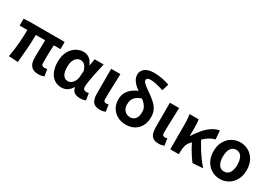

<svg xmlns="http://www.w3.org/2000/svg" viewBox="22 -1737 3769 2676"><g transform="rotate(30 1906.5 -399.5)"><path d="M580.2 13.8Q523.4 13.8 489.4 -8.2Q455.4 -30.2 440.5 -69.9Q425.7 -109.6 425.7 -163.7Q425.7 -179 426.3 -209.8Q426.9 -240.7 427.9 -280.8Q428.9 -321 429.9 -363.4Q430.9 -405.9 431.1 -443.6H281.8Q281.8 -338.4 272.8 -221.1Q263.7 -103.9 252.7 8.2L105 0Q125.9 -114.4 135.5 -229.8Q145.1 -345.3 145.1 -443.6H21.2V-553.2L104.1 -559.8H678.5V-443.6H571.4Q568.4 -403.9 566.9 -359.3Q565.4 -314.7 564.8 -273.5Q564.2 -232.3 564.1 -201.5Q564 -170.6 564 -157.7Q564 -128.1 576.9 -117Q589.8 -105.8 615 -105.8Q628.3 -105.8 656.9 -111L674.8 -2.2Q659.7 4.1 635.1 8.9Q610.5 13.8 580.2 13.8Z M953.9 13.8Q887.6 13.8 837.7 -20.3Q787.9 -54.4 760 -119.5Q732.2 -184.6 732.2 -275.5Q732.2 -369.3 766.9 -435.9Q801.6 -502.4 858 -538Q914.4 -573.5 979.1 -573.5Q1012 -573.5 1041.6 -561.4Q1071.3 -549.3 1096.2 -522.7Q1121.1 -496.1 1138 -452.4H1142.3L1161.5 -559.8H1306.5Q1295.5 -509.8 1282.9 -453.7Q1270.4 -397.7 1259.3 -342.8Q1248.2 -287.8 1241.1 -240.2Q1233.9 -192.5 1233.9 -159.3Q1233.9 -130.2 1249.4 -118Q1264.9 -105.8 1288.5 -105.8Q1296.9 -105.8 1306.6 -107.5Q1316.3 -109.2 1325.7 -113L1343.8 -4.2Q1329.6 2.9 1307.1 8.3Q1284.5 13.8 1253.5 13.8Q1197.1 13.8 1163.2 -9Q1129.4 -31.8 1118.5 -84.8H1114Q1055.6 13.8 953.9 13.8ZM988.1 -107.4Q1016.5 -107.4 1041.6 -125.5Q1066.7 -143.6 1083.9 -174.4Q1101.2 -205.2 1103.6 -242.3L1111 -341.3Q1101.9 -371.4 1090 -392.9Q1078 -414.3 1064.1 -427.7Q1050.1 -441.2 1033.9 -447.2Q1017.6 -453.2 1000 -453.2Q970.5 -453.2 943.3 -434.5Q916.2 -415.8 899.4 -377Q882.5 -338.2 882.5 -277.1Q882.5 -191 911 -149.2Q939.4 -107.4 988.1 -107.4Z M1572.5 13.8Q1516.8 13.8 1485.4 -7.5Q1454 -28.7 1440.6 -67.7Q1427.3 -106.6 1427.3 -158.8V-559.8H1575.6Q1574 -491.7 1571.1 -417.3Q1568.1 -342.9 1566.5 -274Q1564.8 -205.1 1564.8 -152.6Q1564.8 -126.6 1576.1 -116.2Q1587.5 -105.8 1609.8 -105.8Q1617 -105.8 1626.3 -107.3Q1635.5 -108.8 1643.9 -112.6L1661.9 -3.8Q1645.5 3.3 1625.4 8.5Q1605.2 13.8 1572.5 13.8Z M1984.8 13.8Q1916 13.8 1857 -17Q1798 -47.7 1762.1 -105.1Q1726.3 -162.5 1726.3 -242.7Q1726.3 -311.6 1757.6 -362.3Q1788.9 -413 1839.9 -446.4Q1890.8 -479.8 1948.5 -496.9L2015.6 -417Q1946.9 -401.8 1906.6 -358.6Q1866.2 -315.4 1866.2 -244.9Q1866.2 -200.9 1883.1 -169.5Q1900 -138.1 1928.1 -121.9Q1956.3 -105.8 1988.7 -105.8Q2024.4 -105.8 2050 -122.3Q2075.6 -138.8 2089.5 -171.4Q2103.4 -203.9 2103.4 -252.2Q2103.4 -298.1 2083.6 -332.8Q2063.9 -367.4 2030.9 -395.7Q1997.9 -423.9 1958.2 -450.2Q1917.5 -478.2 1876.5 -510.4Q1835.6 -542.7 1808.7 -583.6Q1781.8 -624.6 1781.8 -677.5Q1781.8 -732.4 1830.2 -772Q1878.7 -811.7 1981.7 -811.7Q2039.8 -811.7 2103 -799.8Q2166.2 -788 2226.9 -766.9L2193.8 -657Q2131.9 -679 2077.8 -690.7Q2023.7 -702.5 1981.3 -702.5Q1948.1 -702.5 1933.5 -691.4Q1918.9 -680.4 1918.9 -664.7Q1918.9 -641.9 1941.4 -619.8Q1963.9 -597.8 2000.2 -572.7Q2036.5 -547.6 2079.2 -516.1Q2128.7 -480.2 2166.5 -443.1Q2204.4 -406 2225.5 -360.3Q2246.5 -314.6 2246.5 -252Q2246.5 -173.1 2215.2 -113.1Q2183.8 -53.1 2125.6 -19.7Q2067.3 13.8 1984.8 13.8Z M2517.5 13.8Q2461.8 13.8 2430.4 -7.5Q2399 -28.7 2385.6 -67.7Q2372.3 -106.6 2372.3 -158.8V-559.8H2520.6Q2519 -491.7 2516.1 -417.3Q2513.1 -342.9 2511.5 -274Q2509.8 -205.1 2509.8 -152.6Q2509.8 -126.6 2521.1 -116.2Q2532.5 -105.8 2554.8 -105.8Q2562 -105.8 2571.3 -107.3Q2580.5 -108.8 2588.9 -112.6L2606.9 -3.8Q2590.5 3.3 2570.4 8.5Q2550.2 13.8 2517.5 13.8Z M2701.3 0V-392.9Q2701.3 -426.4 2698.7 -471.8Q2696.1 -517.1 2688.4 -559.8H2833.6Q2840.1 -534 2842.1 -498.1Q2844.1 -462.3 2844.1 -423V-300.2H2848.9Q2891.3 -368.2 2940.8 -426.2Q2990.3 -484.3 3047.9 -523.8Q3105.4 -563.3 3169.1 -573.5L3180.1 -436.1Q3135.1 -425.2 3092.5 -399.2Q3049.8 -373.3 3002 -327.9Q2954.2 -282.5 2892.7 -212.2Q2863.4 -180 2851.3 -136.7Q2839.2 -93.4 2838.8 -32.6V0ZM3065.7 11.7Q3041.4 -19 3014.7 -59.1Q2987.9 -99.3 2960.3 -147.1Q2932.7 -194.9 2906.4 -248.3L3001.1 -342.4Q3029.4 -287.2 3067.5 -224.3Q3105.5 -161.4 3148.2 -102.8Q3190.8 -44.1 3230.6 0Z M3503.2 13.8Q3432.7 13.8 3371.8 -21Q3310.8 -55.7 3273.5 -121.5Q3236.2 -187.3 3236.2 -279.9Q3236.2 -373.1 3273.5 -438.6Q3310.8 -504.1 3371.8 -538.8Q3432.7 -573.5 3503.2 -573.5Q3574.4 -573.5 3634.9 -538.8Q3695.4 -504.1 3732.7 -438.6Q3770 -373.1 3770 -279.9Q3770 -187.3 3732.7 -121.5Q3695.4 -55.7 3634.9 -21Q3574.4 13.8 3503.2 13.8ZM3503.2 -105.8Q3561.3 -105.8 3590.5 -153.1Q3619.6 -200.4 3619.6 -279.9Q3619.6 -332.7 3606.8 -371.7Q3593.9 -410.7 3568.2 -432.3Q3542.5 -454 3503.2 -454Q3464.7 -454 3438.5 -432.3Q3412.2 -410.7 3399.4 -371.7Q3386.5 -332.7 3386.5 -279.9Q3386.5 -200.4 3415.7 -153.1Q3444.8 -105.8 3503.2 -105.8Z"/></g></svg>

Font: Noto Sans SC Thin
Style: Regular
Weight: 100
Designer: Ryoko NISHIZUKA 西塚涼子 (kana, bopomofo & ideographs); Paul D. Hunt (Latin, Greek & Cyrillic); Sandoll Communications 산돌커뮤니
Foundry: Adobe
Version: Version 2.004-H2;hotconv 1.0.118;makeotfexe 2.5.65603